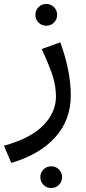

<svg xmlns="http://www.w3.org/2000/svg" viewBox="-50 -573 433 971"><path d="M-30 164Q107 126 170 60Q233 -6 233 -84Q233 -136 217 -187Q201 -238 161 -325L255 -359Q308 -213 308 -91Q308 34 229 121.5Q150 209 7 251ZM154 323Q154 300 170 284Q186 268 209 268Q232 268 248 284Q264 300 264 323Q264 346 248 362Q232 378 209 378Q186 378 170 362Q154 346 154 323ZM129 -498Q129 -521 145 -537Q161 -553 184 -553Q207 -553 223 -537Q239 -521 239 -498Q239 -475 223 -459Q207 -443 184 -443Q161 -443 145 -459Q129 -475 129 -498Z"/></svg>

Font: FiraGOUPP
Style: Medium
Weight: 400
Designer: bBox Type
Foundry: bBox Type GmbH
Version: Version 1.001